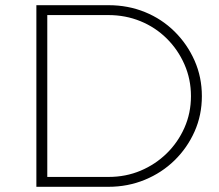

<svg xmlns="http://www.w3.org/2000/svg" viewBox="-20 -719 843 739"><path d="M398 -699Q473 -699 538 -672.5Q603 -646 652 -597.5Q701 -549 729 -485.5Q757 -422 757 -349Q757 -276 729 -213Q701 -150 652 -102Q603 -54 537.5 -27Q472 0 397 0H120V-699ZM398 -38Q464 -38 521 -62Q578 -86 621.5 -128.5Q665 -171 690 -227.5Q715 -284 715 -349Q715 -414 690 -471Q665 -528 621.5 -571Q578 -614 520.5 -637.5Q463 -661 397 -661H162V-38Z"/></svg>

Font: Alexandria ExtraLight
Style: Regular
Weight: 250
Designer: Mohamed Gaber
Foundry: Kief Type Foundry
Version: Version 5.100